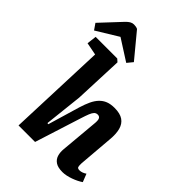

<svg xmlns="http://www.w3.org/2000/svg" viewBox="-336 -1123 1257 1257"><g transform="rotate(45 292.0 -494.5)"><path d="M630 -35Q617 -26 600 -17.5Q583 -9 563.5 -2Q544 5 525 9Q506 13 489 13Q446 13 423.5 -2.5Q401 -18 393.5 -43.5Q386 -69 389 -99L412 -356Q416 -391 409.5 -404Q403 -417 387 -417Q372 -417 362.5 -407.5Q353 -398 344.5 -377Q336 -356 325 -321L223 0H70L96 -683L9 -700L17 -767H217L236 -750L222 -410L193 -145L202 -143L268 -366Q280 -405 294 -435Q308 -465 327.5 -485.5Q347 -506 372.5 -516Q398 -526 434 -526Q485 -526 513.5 -506.5Q542 -487 552 -449.5Q562 -412 557 -359L537 -117Q536 -95 539 -84.5Q542 -74 560 -74Q572 -74 584 -78.5Q596 -83 608 -91ZM311 -827 279 -788 132 -882 -20 -789 -49 -831 82 -971Q97 -987 110 -994.5Q123 -1002 137 -1002Q146 -1002 155 -1000.5Q164 -999 172 -995Z"/></g></svg>

Font: Literata
Style: Bold Italic
Weight: 700
Italic angle: -2°
Designer: Latin by Veronika Burian and Jose Scaglione. Greek by Irene Vlachou. Cyrillic by Vera Evstafieva
Foundry: TypeTogether
Version: Version 3.103;gftools[0.9.29]